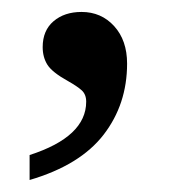

<svg xmlns="http://www.w3.org/2000/svg" viewBox="-20 -149 290 323"><path d="M29.8 111.8Q125 81.1 125 22Q125 9.8 117.4 2.9Q109.9 -3.9 94.2 -12.7Q67.9 -27.3 59.8 -40Q51.8 -52.7 51.8 -69.8Q51.8 -97.7 70.1 -113.3Q88.4 -128.9 117.2 -128.9Q150.4 -128.9 172.1 -105Q193.8 -81.1 193.8 -42Q193.8 26.4 154.3 77.6Q114.7 128.9 29.8 153.8Z"/></svg>

Font: Noto Serif Devanagari
Style: Regular
Weight: 400
Designer: Monotype Design Team
Foundry: Monotype Imaging Inc.
Version: Version 1.01